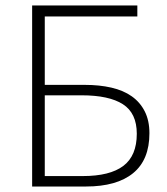

<svg xmlns="http://www.w3.org/2000/svg" viewBox="-20 -679 608 699"><path d="M97 0V-659H480V-619H143V-370H289Q342 -370 385.5 -360Q429 -350 459.5 -328.5Q490 -307 507 -273.5Q524 -240 524 -194Q524 -97 464.5 -48.5Q405 0 293 0ZM143 -38H281Q380 -38 429 -75Q478 -112 478 -192Q478 -267 427.5 -299.5Q377 -332 277 -332H143Z"/></svg>

Font: Giro Light
Style: Regular
Weight: 300
Designer: Paul D. Hunt
Foundry: Adobe Systems Incorporated
Version: Version 1.000;PS 1.0;hotconv 1.0.88;makeotf.lib2.5.647800